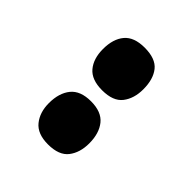

<svg xmlns="http://www.w3.org/2000/svg" viewBox="-23 -770 296 296"><g transform="rotate(-45 125.5 -622.0)"><path d="M184 -578Q164 -578 151 -588Q138 -598 138 -622Q138 -645 150.5 -655.5Q163 -666 184 -666Q206 -666 218.5 -655.5Q231 -645 231 -622Q231 -598 218.5 -588Q206 -578 184 -578ZM66 -578Q46 -578 33 -588Q20 -598 20 -622Q20 -645 33 -655.5Q46 -666 66 -666Q88 -666 101 -655.5Q114 -645 114 -622Q114 -599 101 -588.5Q88 -578 66 -578Z"/></g></svg>

Font: Bricolage Grotesque 96pt Condensed
Style: Regular
Weight: 400
Width: 3
Designer: Mathieu Triay
Foundry: Atelier Triay
Version: Version 1.001; ttfautohint (v1.8.4.7-5d5b);gftools[0.9.33.de